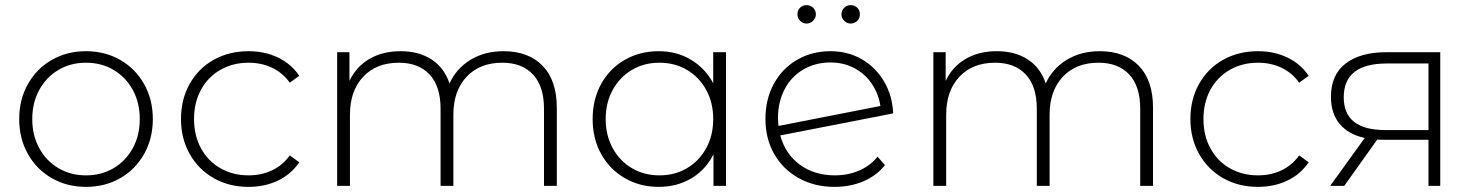

<svg xmlns="http://www.w3.org/2000/svg" viewBox="-20 -726 5754 750"><path d="M182.5 -30C222.2 -7.3 266.7 4 316 4C365.3 4 409.8 -7.3 449.5 -30C489.2 -52.7 520.3 -84.2 543 -124.5C565.7 -164.8 577 -210.3 577 -261C577 -311.7 565.7 -357.2 543 -397.5C520.3 -437.8 489.2 -469.3 449.5 -492C409.8 -514.7 365.3 -526 316 -526C266.7 -526 222.2 -514.7 182.5 -492C142.8 -469.3 111.7 -437.8 89 -397.5C66.3 -357.2 55 -311.7 55 -261C55 -210.3 66.3 -164.8 89 -124.5C111.7 -84.2 142.8 -52.7 182.5 -30ZM423.5 -69C391.8 -50.3 356 -41 316 -41C276 -41 240.2 -50.3 208.5 -69C176.8 -87.7 151.8 -113.7 133.5 -147C115.2 -180.3 106 -218.3 106 -261C106 -303.7 115.2 -341.7 133.5 -375C151.8 -408.3 176.8 -434.3 208.5 -453C240.2 -471.7 276 -481 316 -481C356 -481 391.8 -471.7 423.5 -453C455.2 -434.3 480.2 -408.3 498.5 -375C516.8 -341.7 526 -303.7 526 -261C526 -218.3 516.8 -180.3 498.5 -147C480.2 -113.7 455.2 -87.7 423.5 -69Z M815 -30C855 -7.3 900.3 4 951 4C993 4 1031.2 -4.2 1065.5 -20.5C1099.8 -36.8 1127.7 -60.7 1149 -92L1112 -119C1093.3 -93 1070.2 -73.5 1042.5 -60.5C1014.8 -47.5 984.3 -41 951 -41C910.3 -41 873.8 -50.2 841.5 -68.5C809.2 -86.8 783.8 -112.7 765.5 -146C747.2 -179.3 738 -217.7 738 -261C738 -304.3 747.2 -342.7 765.5 -376C783.8 -409.3 809.2 -435.2 841.5 -453.5C873.8 -471.8 910.3 -481 951 -481C984.3 -481 1014.8 -474.5 1042.5 -461.5C1070.2 -448.5 1093.3 -429 1112 -403L1149 -430C1127.7 -461.3 1099.8 -485.2 1065.5 -501.5C1031.2 -517.8 993 -526 951 -526C900.3 -526 855 -514.8 815 -492.5C775 -470.2 743.7 -438.8 721 -398.5C698.3 -358.2 687 -312.3 687 -261C687 -210.3 698.3 -164.8 721 -124.5C743.7 -84.2 775 -52.7 815 -30Z M2099.5 -469C2062.5 -507 2011.7 -526 1947 -526C1897.7 -526 1854.5 -514.7 1817.5 -492C1780.5 -469.3 1753.3 -438.7 1736 -400C1722 -441.3 1698.5 -472.7 1665.5 -494C1632.5 -515.3 1592.3 -526 1545 -526C1497.7 -526 1456.8 -515.8 1422.5 -495.5C1388.2 -475.2 1362.3 -446.7 1345 -410V-522H1297V0H1347V-278C1347 -340 1364.2 -389.3 1398.5 -426C1432.8 -462.7 1479.3 -481 1538 -481C1589.3 -481 1629.3 -465.7 1658 -435C1686.7 -404.3 1701 -359.7 1701 -301V0H1751V-278C1751 -340 1768.2 -389.3 1802.5 -426C1836.8 -462.7 1883.3 -481 1942 -481C1993.3 -481 2033.3 -465.7 2062 -435C2090.7 -404.3 2105 -359.7 2105 -301V0H2155V-305C2155 -376.3 2136.5 -431 2099.5 -469Z M2816 -522H2766V-401C2744.7 -440.3 2715.5 -471 2678.5 -493C2641.5 -515 2599.7 -526 2553 -526C2504.3 -526 2460.3 -514.8 2421 -492.5C2381.7 -470.2 2350.8 -438.8 2328.5 -398.5C2306.2 -358.2 2295 -312.3 2295 -261C2295 -209.7 2306.2 -164 2328.5 -124C2350.8 -84 2381.7 -52.7 2421 -30C2460.3 -7.3 2504.3 4 2553 4C2600.3 4 2642.7 -7 2680 -29C2717.3 -51 2746.3 -82.3 2767 -123V0H2816ZM2663.5 -69C2631.8 -50.3 2596 -41 2556 -41C2516 -41 2480.2 -50.3 2448.5 -69C2416.8 -87.7 2391.8 -113.7 2373.5 -147C2355.2 -180.3 2346 -218.3 2346 -261C2346 -303.7 2355.2 -341.7 2373.5 -375C2391.8 -408.3 2416.8 -434.3 2448.5 -453C2480.2 -471.7 2516 -481 2556 -481C2596 -481 2631.8 -471.7 2663.5 -453C2695.2 -434.3 2720.2 -408.3 2738.5 -375C2756.8 -341.7 2766 -303.7 2766 -261C2766 -218.3 2756.8 -180.3 2738.5 -147C2720.2 -113.7 2695.2 -87.7 2663.5 -69Z M3335.5 -59.5C3306.5 -47.2 3275 -41 3241 -41C3187.7 -41 3142 -55 3104 -83C3066 -111 3040.7 -149 3028 -197L3469 -283C3467 -329 3455.2 -370.5 3433.5 -407.5C3411.8 -444.5 3382.8 -473.5 3346.5 -494.5C3310.2 -515.5 3269.3 -526 3224 -526C3175.3 -526 3131.7 -514.7 3093 -492C3054.3 -469.3 3024.2 -438 3002.5 -398C2980.8 -358 2970 -312.3 2970 -261C2970 -209.7 2981.5 -164 3004.5 -124C3027.5 -84 3059.5 -52.7 3100.5 -30C3141.5 -7.3 3188 4 3240 4C3280.7 4 3318 -3.2 3352 -17.5C3386 -31.8 3414.3 -53 3437 -81L3408 -114C3388.7 -90 3364.5 -71.8 3335.5 -59.5ZM3118 -454.5C3149.3 -472.8 3184.7 -482 3224 -482C3258.7 -482 3290 -474.5 3318 -459.5C3346 -444.5 3368.7 -424 3386 -398C3403.3 -372 3414.3 -343.3 3419 -312L3021 -234C3019.7 -247.3 3019 -257.7 3019 -265C3019 -307 3027.7 -344.5 3045 -377.5C3062.3 -410.5 3086.7 -436.2 3118 -454.5ZM3105.5 -644.5C3112.5 -637.5 3121 -634 3131 -634C3140.3 -634 3148.7 -637.5 3156 -644.5C3163.3 -651.5 3167 -660 3167 -670C3167 -680 3163.5 -688.5 3156.5 -695.5C3149.5 -702.5 3141 -706 3131 -706C3121 -706 3112.5 -702.7 3105.5 -696C3098.5 -689.3 3095 -680.7 3095 -670C3095 -660 3098.5 -651.5 3105.5 -644.5ZM3278 -644.5C3285.3 -637.5 3293.7 -634 3303 -634C3313 -634 3321.5 -637.5 3328.5 -644.5C3335.5 -651.5 3339 -660 3339 -670C3339 -680.7 3335.5 -689.3 3328.5 -696C3321.5 -702.7 3313 -706 3303 -706C3293 -706 3284.5 -702.5 3277.5 -695.5C3270.5 -688.5 3267 -680 3267 -670C3267 -660 3270.7 -651.5 3278 -644.5Z M4428.5 -469C4391.5 -507 4340.7 -526 4276 -526C4226.7 -526 4183.5 -514.7 4146.5 -492C4109.5 -469.3 4082.3 -438.7 4065 -400C4051 -441.3 4027.5 -472.7 3994.5 -494C3961.5 -515.3 3921.3 -526 3874 -526C3826.7 -526 3785.8 -515.8 3751.5 -495.5C3717.2 -475.2 3691.3 -446.7 3674 -410V-522H3626V0H3676V-278C3676 -340 3693.2 -389.3 3727.5 -426C3761.8 -462.7 3808.3 -481 3867 -481C3918.3 -481 3958.3 -465.7 3987 -435C4015.7 -404.3 4030 -359.7 4030 -301V0H4080V-278C4080 -340 4097.2 -389.3 4131.5 -426C4165.8 -462.7 4212.3 -481 4271 -481C4322.3 -481 4362.3 -465.7 4391 -435C4419.7 -404.3 4434 -359.7 4434 -301V0H4484V-305C4484 -376.3 4465.5 -431 4428.5 -469Z M4758 -30C4798 -7.3 4843.3 4 4894 4C4936 4 4974.2 -4.2 5008.5 -20.5C5042.8 -36.8 5070.7 -60.7 5092 -92L5055 -119C5036.3 -93 5013.2 -73.5 4985.5 -60.5C4957.8 -47.5 4927.3 -41 4894 -41C4853.3 -41 4816.8 -50.2 4784.5 -68.5C4752.2 -86.8 4726.8 -112.7 4708.5 -146C4690.2 -179.3 4681 -217.7 4681 -261C4681 -304.3 4690.2 -342.7 4708.5 -376C4726.8 -409.3 4752.2 -435.2 4784.5 -453.5C4816.8 -471.8 4853.3 -481 4894 -481C4927.3 -481 4957.8 -474.5 4985.5 -461.5C5013.2 -448.5 5036.3 -429 5055 -403L5092 -430C5070.7 -461.3 5042.8 -485.2 5008.5 -501.5C4974.2 -517.8 4936 -526 4894 -526C4843.3 -526 4798 -514.8 4758 -492.5C4718 -470.2 4686.7 -438.8 4664 -398.5C4641.3 -358.2 4630 -312.3 4630 -261C4630 -210.3 4641.3 -164.8 4664 -124.5C4686.7 -84.2 4718 -52.7 4758 -30Z M5606 -522H5394C5327.3 -522 5274.8 -507.3 5236.5 -478C5198.2 -448.7 5179 -405.3 5179 -348C5179 -304.7 5190.3 -269.3 5213 -242C5235.7 -214.7 5268.3 -196.3 5311 -187L5176 0H5231L5360 -181C5365.3 -180.3 5374 -180 5386 -180H5560V0H5606ZM5391 -218C5283 -218 5229 -260.7 5229 -346C5229 -434 5285 -478 5397 -478H5560V-218Z"/></svg>

Font: Montserrat Custom ExtraLight
Style: Regular
Weight: 300
Designer: Julieta Ulanovsky
Foundry: Julieta Ulanovsky
Version: Version 7.200